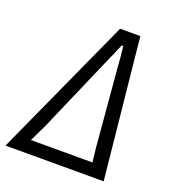

<svg xmlns="http://www.w3.org/2000/svg" viewBox="-147 -785 803 884"><g transform="rotate(20 254.0 -343.0)"><path d="M-21 0 291 -686H390L460 0ZM80 -64H382Q380 -84 376.5 -111.5Q373 -139 372 -156L339 -540Q339 -549 337.5 -563Q336 -577 334.5 -591Q333 -605 332 -616H324Q319 -604 312.5 -589Q306 -574 300.5 -560.5Q295 -547 291 -540L122 -151Q113 -132 104.5 -114.5Q96 -97 90 -84Q84 -71 80 -64Z"/></g></svg>

Font: Archivo Condensed Light
Style: Italic
Weight: 300
Width: 3
Italic angle: -10°
Designer: Hector Gatti
Foundry: Omnibus-Type
Version: Version 2.001